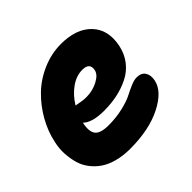

<svg xmlns="http://www.w3.org/2000/svg" viewBox="-149 -734 955 955"><g transform="rotate(-45 328.5 -256.5)"><path d="M263.2 49.8Q213.9 49.8 173.1 38.8Q132.3 27.8 104.2 8.5Q76.2 -10.7 55.7 -37.8Q35.2 -64.9 26.4 -96.9Q17.6 -128.9 15.4 -165Q13.2 -201.2 22 -238.8Q34.7 -300.8 67.6 -359.1Q100.6 -417.5 147.5 -462.9Q194.3 -508.3 257.6 -535.6Q320.8 -563 388.2 -563Q495.6 -563 550.8 -505.4Q606 -447.8 586.9 -352.1Q577.1 -304.2 549.6 -268.8Q522 -233.4 482.4 -213.9Q442.9 -194.3 399.2 -185.1Q355.5 -175.8 306.2 -175.8Q221.2 -175.8 188 -209V-207Q177.2 -154.3 195.6 -131.6Q213.9 -108.9 270 -108.9Q323.7 -108.9 370.1 -119.9Q416.5 -130.9 441.9 -144Q467.3 -157.2 493.2 -168.2Q519 -179.2 536.1 -179.2Q568.8 -179.2 582.5 -158.4Q596.2 -137.7 589.8 -105Q577.1 -41.5 487.1 4.2Q397 49.8 263.2 49.8ZM372.1 -397Q330.1 -397 290.3 -368.7Q250.5 -340.3 223.1 -294.9Q228 -294.4 239.5 -292Q251 -289.6 264.2 -287.8Q277.3 -286.1 292 -286.1Q335 -286.1 372.6 -305.9Q410.2 -325.7 415 -352.1Q424.3 -397 372.1 -397Z"/></g></svg>

Font: Shantell Sans Irregular
Style: Italic
Weight: 800
Italic angle: -11.31°
Designer: Stephen Nixon, Anya Danilova, Shantell Martin
Foundry: Arrow Type
Version: Version 1.006;[9816181b4]